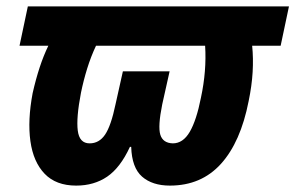

<svg xmlns="http://www.w3.org/2000/svg" viewBox="-20 -570 923 600"><path d="M218 10Q155 10 119.5 -27Q84 -64 75 -129Q66 -194 82 -279Q92 -323 104 -359.5Q116 -396 131 -427H41L67 -550H883L857 -427H768Q772 -388 769.5 -345Q767 -302 757 -254Q732 -126 670.5 -58Q609 10 511 10Q456 10 424 -18Q392 -46 390 -111H386Q356 -46 315 -18Q274 10 218 10ZM260 -122Q290 -122 308.5 -149.5Q327 -177 341 -244L364 -347H510L487 -244Q473 -175 481 -149Q489 -123 520 -122Q552 -122 573 -158Q594 -194 608 -265Q626 -349 621 -427H280Q264 -393 252.5 -356Q241 -319 233 -280Q218 -202 223 -162Q228 -122 260 -122Z"/></svg>

Font: Noto Sans Condensed ExtraBold
Style: Italic
Weight: 800
Width: 3
Italic angle: -12°
Designer: Monotype Design Team
Foundry: Monotype Imaging Inc.
Version: Version 2.013; ttfautohint (v1.8.4.7-5d5b)